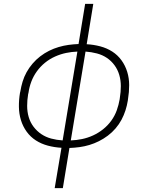

<svg xmlns="http://www.w3.org/2000/svg" viewBox="-20 -755 790 990"><path d="M262 215 297 7Q261 5 227 -4Q193 -13 165 -31Q137 -49 117.5 -76Q98 -103 88 -135.5Q78 -168 77.5 -204Q77 -240 83 -276L85 -284Q89 -309 96.5 -334Q104 -359 117 -382.5Q130 -406 148 -427Q166 -448 187.5 -464.5Q209 -481 233 -493Q257 -505 282.5 -512.5Q308 -520 333.5 -523.5Q359 -527 385 -528L419 -735H461L427 -527Q463 -525 497 -516Q531 -507 559 -489Q587 -471 606.5 -444Q626 -417 636 -384.5Q646 -352 646 -316Q646 -280 640 -244L639 -236Q635 -211 627 -186Q619 -161 606.5 -137.5Q594 -114 576 -93Q558 -72 536 -55.5Q514 -39 490 -27Q466 -15 441 -7.5Q416 0 390.5 3.5Q365 7 338 8L304 215ZM303 -31 379 -489Q350 -488 321 -482Q292 -476 264 -463.5Q236 -451 212 -431.5Q188 -412 170 -387Q152 -362 141.5 -334Q131 -306 127 -277L125 -269Q120 -239 120 -209Q120 -179 128 -151.5Q136 -124 153 -101.5Q170 -79 193 -63.5Q216 -48 244 -40.5Q272 -33 303 -31ZM345 -31Q374 -32 403 -38Q432 -44 459.5 -56.5Q487 -69 511.5 -88.5Q536 -108 554 -133Q572 -158 582 -186Q592 -214 597 -243L598 -251Q603 -281 603 -311Q603 -341 595 -368.5Q587 -396 570.5 -418.5Q554 -441 531 -456.5Q508 -472 479.5 -479.5Q451 -487 421 -489Z"/></svg>

Font: Iosevka Etoile Extralight
Style: Italic
Weight: 200
Italic angle: -9°
Designer: Belleve Invis
Foundry: Belleve Invis
Version: Version 22.1.2; ttfautohint (v1.8.4)